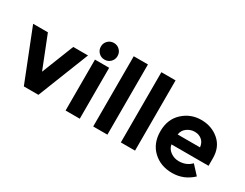

<svg xmlns="http://www.w3.org/2000/svg" viewBox="-79 -1253 2238 1757"><g transform="rotate(30 1040.0 -374.5)"><path d="M216 0 3 -539H159L293 -200L427 -539H583L370 0Z M807 0H657V-538H807ZM669.5 -606.5Q644 -632 644 -669Q644 -706 669.5 -731.5Q695 -757 732 -757Q769 -757 794.5 -731.5Q820 -706 820 -669Q820 -632 794.5 -606.5Q769 -581 732 -581Q695 -581 669.5 -606.5Z M1099 0H949V-742H1099Z M1391 0H1241V-742H1391Z M1999 -78Q1908 8 1785.5 8Q1663 8 1583 -67.5Q1503 -143 1503 -270Q1503 -397 1584.5 -472Q1666 -547 1777 -547Q1888 -547 1965.5 -480Q2043 -413 2043 -296V-216H1651Q1658 -172 1697 -144Q1736 -116 1785 -116Q1864 -116 1915 -169ZM1655 -323H1891Q1886 -371 1855 -397Q1824 -423 1779.5 -423Q1735 -423 1698 -396Q1661 -369 1655 -323Z"/></g></svg>

Font: Montreal
Style: Bold
Weight: 700
Designer: Julieta Ulanovsky, usr_local_share
Foundry: Julieta Ulanovsky, usr_local_share
Version: Version 2.001